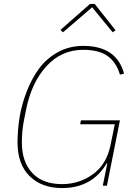

<svg xmlns="http://www.w3.org/2000/svg" viewBox="-20 -943 700 975"><path d="M437 -923H461L567 -789L552 -779L448 -906L300 -779L287 -791ZM502 0 525 -114H522Q448 12 295 12Q192 12 130.5 -48.5Q69 -109 69 -220Q69 -283 79.5 -347.5Q90 -412 115.5 -478Q141 -544 178.5 -595Q216 -646 274 -678Q332 -710 403 -710Q572 -710 610 -569L589 -564Q571 -626 527 -658Q483 -690 402 -690Q293 -690 216.5 -607.5Q140 -525 112 -384L101 -329Q91 -276 91 -220Q91 -121 144 -64.5Q197 -8 295 -8Q382 -8 451.5 -58Q521 -108 541 -205L563 -312H387L391 -332H589L523 0Z"/></svg>

Font: IBM Plex Sans Thin
Style: Italic
Weight: 100
Italic angle: -11.31°
Designer: Mike Abbink, Paul van der Laan, Pieter van Rosmalen
Foundry: Bold Monday
Version: Version 3.0